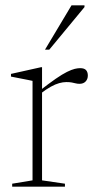

<svg xmlns="http://www.w3.org/2000/svg" viewBox="-20 -697 360 717"><path d="M279 -442.5Q295 -442.5 301.5 -435Q308 -427.5 308 -415Q308 -401.5 299.8 -392.8Q291.5 -384 277 -384Q269 -384 262.2 -385.8Q255.5 -387.5 247.8 -389Q240 -390.5 227.5 -390.5Q215.5 -390.5 201 -386.5Q186.5 -382.5 169.8 -373.2Q153 -364 133 -348.5L126.5 -357Q163 -385.5 188 -402.8Q213 -420 230.2 -428.5Q247.5 -437 259 -439.8Q270.5 -442.5 279 -442.5ZM137 -360V-23.5L222.5 -11V0H25.5V-11L101.5 -23.5V-395Q95 -396.5 83.2 -398.8Q71.5 -401 55.5 -404.2Q39.5 -407.5 21 -411V-421L133 -446H137ZM148 -511.5 247 -677H295.5V-670.5L164 -511.5Z"/></svg>

Font: Newsreader 24pt ExtraLight
Style: Regular
Weight: 250
Designer: Hugues Gentile
Foundry: Production Type
Version: Version 1.003